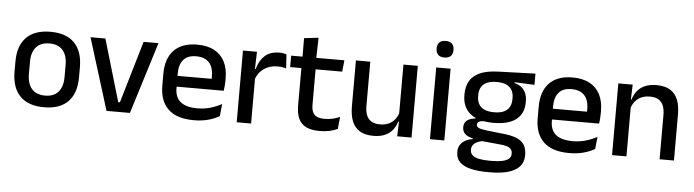

<svg xmlns="http://www.w3.org/2000/svg" viewBox="-50 -895 4714 1304"><g transform="rotate(5 2306.5 -243.0)"><path d="M263 12.5Q155 12.5 99 -45Q43 -102.5 43 -210.5V-280Q43 -387.5 99 -444.8Q155 -502 263 -502Q371 -502 426.8 -444.8Q482.5 -387.5 482.5 -280V-210.5Q482.5 -102.5 426.8 -45Q371 12.5 263 12.5ZM263 -67Q322.5 -67 353.5 -102.5Q384.5 -138 384.5 -204.5V-286Q384.5 -352 353.5 -387.2Q322.5 -422.5 263 -422.5Q203.5 -422.5 172.5 -387.2Q141.5 -352 141.5 -286V-204.5Q141.5 -138 172.5 -102.5Q203.5 -67 263 -67Z M774 -66 898.5 -489H1000L848 0H688.5L536.5 -489H638L762.5 -66Z M1284.5 11.5Q1167.5 11.5 1109.2 -44.2Q1051 -100 1051 -205V-285Q1051 -388.5 1105.2 -445.2Q1159.5 -502 1263.5 -502Q1334 -502 1381 -476.2Q1428 -450.5 1451.5 -403.5Q1475 -356.5 1475 -292V-273.5Q1475 -256.5 1473.5 -239Q1472 -221.5 1469.5 -205.5H1379.5Q1380.5 -231.5 1380.8 -254.5Q1381 -277.5 1381 -296.5Q1381 -337 1368 -365Q1355 -393 1329 -407.8Q1303 -422.5 1263.5 -422.5Q1205 -422.5 1176.5 -389.2Q1148 -356 1148 -294.5V-248.5L1148.5 -237V-193.5Q1148.5 -166 1156.8 -143.5Q1165 -121 1183.2 -104.8Q1201.5 -88.5 1230.5 -79.8Q1259.5 -71 1301 -71Q1348 -71 1389.2 -83Q1430.5 -95 1467 -115L1458 -31.5Q1425 -12 1381.2 -0.2Q1337.5 11.5 1284.5 11.5ZM1103 -205.5V-279H1449.5V-205.5Z M1670 -295.5 1649 -372H1673Q1688.5 -430 1725 -463.2Q1761.5 -496.5 1824.5 -496.5Q1839.5 -496.5 1851.2 -494.2Q1863 -492 1872.5 -489L1878.5 -393.5Q1866.5 -397.5 1851.5 -399.8Q1836.5 -402 1819 -402Q1765.5 -402 1726.5 -374.5Q1687.5 -347 1670 -295.5ZM1576 0V-489H1671.5L1667 -346.5L1674 -339.5V0Z M2143 10Q2084.5 10 2049 -7.8Q2013.5 -25.5 1997.5 -61.2Q1981.5 -97 1981.5 -150.5V-449.5H2078.5V-162Q2078.5 -117 2099 -96Q2119.5 -75 2168 -75Q2197 -75 2223.5 -81Q2250 -87 2272.5 -98L2264 -15Q2240 -3 2208.5 3.5Q2177 10 2143 10ZM1905 -405V-483H2268L2259.5 -405ZM1982.5 -474.5 1982 -609 2080 -620.5 2076 -474.5Z M2444 -489V-187Q2444 -152 2453.8 -125.8Q2463.5 -99.5 2486 -85Q2508.5 -70.5 2546.5 -70.5Q2582.5 -70.5 2608.2 -83.5Q2634 -96.5 2650.5 -118.8Q2667 -141 2673.5 -168.5L2689.5 -100.5H2668.5Q2660 -70 2640.5 -44.5Q2621 -19 2588.5 -4Q2556 11 2508 11Q2451 11 2415.2 -10.8Q2379.5 -32.5 2362.8 -74.2Q2346 -116 2346 -176V-489ZM2768 -489V0H2670L2674 -114.5L2670 -120.5V-489Z M2893.5 0V-489H2991.5V0ZM2942.5 -561Q2913.5 -561 2899.2 -575.8Q2885 -590.5 2885 -616.5V-618.5Q2885 -644.5 2899.2 -659.2Q2913.5 -674 2942.5 -674Q2971.5 -674 2985.8 -659.2Q3000 -644.5 3000 -618.5V-616.5Q3000 -590 2985.8 -575.5Q2971.5 -561 2942.5 -561Z M3313.5 -148Q3210.5 -148 3155.5 -192Q3100.5 -236 3100.5 -317.5V-325.5Q3100.5 -377 3122 -414.8Q3143.5 -452.5 3190.8 -473.8Q3238 -495 3314.5 -497.5L3568.5 -506V-429.5L3432.5 -435.5V-430Q3461.5 -422.5 3480.8 -406.8Q3500 -391 3510 -367.5Q3520 -344 3520 -312V-306.5Q3520 -229.5 3467.8 -188.8Q3415.5 -148 3313.5 -148ZM3309.5 110.5H3322Q3364.5 110.5 3394 104.5Q3423.5 98.5 3439.2 85.5Q3455 72.5 3455 51V49.5Q3455 24 3437 11.2Q3419 -1.5 3374.5 -5.5L3233.5 -19L3258 -20Q3234 -16 3215.8 -7.8Q3197.5 0.5 3187.2 13.8Q3177 27 3177 46.5V47.5Q3177 70.5 3192.8 84.5Q3208.5 98.5 3238.2 104.5Q3268 110.5 3309.5 110.5ZM3303.5 188.5Q3236 188.5 3187.2 176.8Q3138.5 165 3112.2 139.2Q3086 113.5 3086 71V69Q3086 40.5 3098.8 21Q3111.5 1.5 3133.8 -10.2Q3156 -22 3183.5 -26V-31Q3147 -38.5 3129.2 -55.8Q3111.5 -73 3111.5 -100.5V-101Q3111.5 -120 3120 -133.8Q3128.5 -147.5 3145.8 -155.8Q3163 -164 3189 -166.5V-177.5L3292 -152.5L3254.5 -154Q3225 -153.5 3213.8 -146.5Q3202.5 -139.5 3202.5 -126.5V-126Q3202.5 -111 3219.2 -103.8Q3236 -96.5 3276 -92L3395 -79Q3474 -70.5 3510.5 -40.5Q3547 -10.5 3547 50.5V53Q3547 100 3519.8 130Q3492.5 160 3441.8 174.2Q3391 188.5 3320 188.5ZM3312 -220Q3350.5 -220 3376.2 -231.2Q3402 -242.5 3415 -265Q3428 -287.5 3428 -320V-327.5Q3428 -359.5 3415.2 -381.5Q3402.5 -403.5 3377.2 -415Q3352 -426.5 3313.5 -426.5H3311Q3269.5 -426.5 3243.5 -414.2Q3217.5 -402 3205.8 -379.8Q3194 -357.5 3194 -327V-320Q3194 -287.5 3207 -265Q3220 -242.5 3246.2 -231.2Q3272.5 -220 3312 -220Z M3843.5 11.5Q3726.5 11.5 3668.2 -44.2Q3610 -100 3610 -205V-285Q3610 -388.5 3664.2 -445.2Q3718.5 -502 3822.5 -502Q3893 -502 3940 -476.2Q3987 -450.5 4010.5 -403.5Q4034 -356.5 4034 -292V-273.5Q4034 -256.5 4032.5 -239Q4031 -221.5 4028.5 -205.5H3938.5Q3939.5 -231.5 3939.8 -254.5Q3940 -277.5 3940 -296.5Q3940 -337 3927 -365Q3914 -393 3888 -407.8Q3862 -422.5 3822.5 -422.5Q3764 -422.5 3735.5 -389.2Q3707 -356 3707 -294.5V-248.5L3707.5 -237V-193.5Q3707.5 -166 3715.8 -143.5Q3724 -121 3742.2 -104.8Q3760.5 -88.5 3789.5 -79.8Q3818.5 -71 3860 -71Q3907 -71 3948.2 -83Q3989.5 -95 4026 -115L4017 -31.5Q3984 -12 3940.2 -0.2Q3896.5 11.5 3843.5 11.5ZM3662 -205.5V-279H4008.5V-205.5Z M4459 0V-302Q4459 -337.5 4449.2 -363.5Q4439.5 -389.5 4417.2 -404Q4395 -418.5 4356.5 -418.5Q4321 -418.5 4295 -405.5Q4269 -392.5 4252.8 -370.5Q4236.5 -348.5 4229.5 -320.5L4213.5 -388.5H4234.5Q4243 -419.5 4262.5 -444.8Q4282 -470 4314.5 -485Q4347 -500 4395 -500Q4452.5 -500 4488 -478.2Q4523.5 -456.5 4540.2 -415Q4557 -373.5 4557 -313V0ZM4135 0V-489H4233L4229 -374.5L4233 -368.5V0Z"/></g></svg>

Font: Anek Odia Medium
Style: Regular
Weight: 500
Designer: Yesha Goshar & Mahesh Sahu (Odia), Yesha Goshar (Latin)
Foundry: Ek Type
Version: Version 1.003